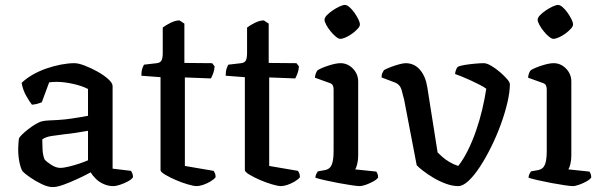

<svg xmlns="http://www.w3.org/2000/svg" viewBox="-20 -757 2446 781"><path d="M194 4Q175 4 149 -8.5Q123 -21 101 -36.5Q79 -52 72 -60Q65 -70 59.5 -95Q54 -120 54 -151Q54 -163 55 -173.5Q56 -184 57 -194Q59 -199 69.5 -209.5Q80 -220 95.5 -232Q111 -244 126.5 -253Q142 -262 153 -264Q160 -266 177.5 -267Q195 -268 217 -269Q231 -270 246 -271.5Q261 -273 276.5 -275.5Q292 -278 307.5 -280.5Q323 -283 338 -286V-395Q313 -408 276.5 -416Q240 -424 211 -424Q202 -424 194 -423.5Q186 -423 180 -422L150 -341Q146 -340 137.5 -336.5Q129 -333 110 -331Q101 -342 87 -366.5Q73 -391 68 -420Q88 -439 114.5 -454Q141 -469 170.5 -479Q200 -489 229 -494.5Q258 -500 283 -500Q299 -500 325 -490Q351 -480 377 -465.5Q403 -451 420.5 -435Q438 -419 438 -407V-71L513 -62Q515 -59 518 -52.5Q521 -46 521 -36Q515 -27 500 -19Q485 -11 468.5 -5.5Q452 0 440 0Q421 0 402.5 -8Q384 -16 370.5 -29Q357 -42 349 -56Q327 -44 297 -30Q267 -16 239.5 -6Q212 4 194 4ZM226 -74Q237 -74 258.5 -79Q280 -84 302.5 -91.5Q325 -99 338 -105V-225Q316 -221 290 -217Q264 -213 243 -211Q217 -208 191 -204Q165 -200 152 -190Q152 -174 153 -150.5Q154 -127 161 -109Q169 -99 188.5 -86.5Q208 -74 226 -74Z M780 0Q768 0 744 -7Q720 -14 694.5 -25Q669 -36 651 -47Q633 -58 633 -65V-443L555 -449Q555 -467 559 -478.5Q563 -490 566 -494L618 -500Q633 -502 637.5 -512Q642 -522 642 -542V-645Q655 -655 674.5 -664.5Q694 -674 710 -674L730 -661V-501L843 -500L853 -487Q852 -471 847 -458Q842 -445 838 -438L732 -442V-82L849 -62Q851 -59 854 -53Q857 -47 857 -36Q850 -27 835.5 -18.5Q821 -10 806 -5Q791 0 780 0Z M1123 0Q1111 0 1087 -7Q1063 -14 1037.5 -25Q1012 -36 994 -47Q976 -58 976 -65V-443L898 -449Q898 -467 902 -478.5Q906 -490 909 -494L961 -500Q976 -502 980.5 -512Q985 -522 985 -542V-645Q998 -655 1017.5 -664.5Q1037 -674 1053 -674L1073 -661V-501L1186 -500L1196 -487Q1195 -471 1190 -458Q1185 -445 1181 -438L1075 -442V-82L1192 -62Q1194 -59 1197 -53Q1200 -47 1200 -36Q1193 -27 1178.5 -18.5Q1164 -10 1149 -5Q1134 0 1123 0Z M1442 0Q1434 0 1410 -3.5Q1386 -7 1356.5 -12.5Q1327 -18 1301 -24Q1275 -30 1263 -34Q1263 -42 1266.5 -49Q1270 -56 1273 -60L1301 -65Q1312 -67 1320 -73.5Q1328 -80 1332.5 -96.5Q1337 -113 1337 -145V-394Q1337 -402 1334 -409Q1331 -416 1322 -419L1261 -441Q1262 -452 1265.5 -460.5Q1269 -469 1273 -472Q1290 -482 1318.5 -491Q1347 -500 1365 -500Q1394 -500 1415.5 -478Q1437 -456 1437 -425V-125Q1437 -105 1433 -89.5Q1429 -74 1425 -68L1511 -59Q1513 -56 1515.5 -50Q1518 -44 1518 -35Q1513 -27 1498.5 -19Q1484 -11 1468.5 -5.5Q1453 0 1442 0ZM1364 -599Q1357 -599 1346 -608Q1335 -617 1324.5 -630Q1314 -643 1307 -656Q1300 -669 1300 -677Q1300 -685 1309.5 -695Q1319 -705 1333 -714.5Q1347 -724 1361 -730.5Q1375 -737 1383 -737Q1391 -737 1401.5 -728Q1412 -719 1421.5 -705.5Q1431 -692 1437.5 -679Q1444 -666 1444 -657Q1444 -650 1435 -640Q1426 -630 1413 -620.5Q1400 -611 1386.5 -605Q1373 -599 1364 -599Z M1844 0Q1820 0 1793 -10Q1766 -20 1742 -34.5Q1718 -49 1700 -63Q1682 -77 1675 -85L1624 -351Q1620 -368 1613.5 -391Q1607 -414 1585 -422L1532 -442Q1532 -454 1536 -461.5Q1540 -469 1542 -472Q1553 -478 1570 -484.5Q1587 -491 1604 -495.5Q1621 -500 1630 -500Q1665 -500 1688 -473.5Q1711 -447 1718 -403L1760 -137Q1766 -131 1778 -120Q1790 -109 1807.5 -98.5Q1825 -88 1844 -82Q1864 -107 1882.5 -144Q1901 -181 1916 -224Q1931 -267 1941.5 -311.5Q1952 -356 1958 -396Q1949 -403 1931.5 -412Q1914 -421 1894.5 -430Q1875 -439 1857.5 -446Q1840 -453 1831 -456Q1832 -465 1835 -473Q1838 -481 1842 -485Q1852 -490 1871 -493Q1890 -496 1911.5 -498Q1933 -500 1948 -500Q1960 -500 1978 -489.5Q1996 -479 2013.5 -464Q2031 -449 2042.5 -435.5Q2054 -422 2054 -415Q2054 -383 2044 -340Q2034 -297 2017 -250.5Q2000 -204 1978 -159.5Q1956 -115 1932.5 -79Q1909 -43 1886 -21.5Q1863 0 1844 0Z M2309 0Q2301 0 2277 -3.5Q2253 -7 2223.5 -12.5Q2194 -18 2168 -24Q2142 -30 2130 -34Q2130 -42 2133.5 -49Q2137 -56 2140 -60L2168 -65Q2179 -67 2187 -73.5Q2195 -80 2199.5 -96.5Q2204 -113 2204 -145V-394Q2204 -402 2201 -409Q2198 -416 2189 -419L2128 -441Q2129 -452 2132.5 -460.5Q2136 -469 2140 -472Q2157 -482 2185.5 -491Q2214 -500 2232 -500Q2261 -500 2282.5 -478Q2304 -456 2304 -425V-125Q2304 -105 2300 -89.5Q2296 -74 2292 -68L2378 -59Q2380 -56 2382.5 -50Q2385 -44 2385 -35Q2380 -27 2365.5 -19Q2351 -11 2335.5 -5.5Q2320 0 2309 0ZM2231 -599Q2224 -599 2213 -608Q2202 -617 2191.5 -630Q2181 -643 2174 -656Q2167 -669 2167 -677Q2167 -685 2176.5 -695Q2186 -705 2200 -714.5Q2214 -724 2228 -730.5Q2242 -737 2250 -737Q2258 -737 2268.5 -728Q2279 -719 2288.5 -705.5Q2298 -692 2304.5 -679Q2311 -666 2311 -657Q2311 -650 2302 -640Q2293 -630 2280 -620.5Q2267 -611 2253.5 -605Q2240 -599 2231 -599Z"/></svg>

Font: Texturina 12pt Medium
Style: Regular
Weight: 500
Designer: Guillermo Torres Carreño
Foundry: Omnibus-Type
Version: Version 1.002